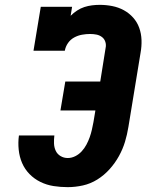

<svg xmlns="http://www.w3.org/2000/svg" viewBox="-20 -763 640 791"><path d="M259 8Q229 8 200.5 3.5Q172 -1 146.5 -13.5Q121 -26 101.5 -46Q82 -66 71 -91.5Q60 -117 57 -146.5Q54 -176 58 -205H204Q202 -189 202.5 -172.5Q203 -156 209.5 -142Q216 -128 229.5 -120Q243 -112 259 -112Q275 -112 290 -119.5Q305 -127 316.5 -139.5Q328 -152 336 -167Q344 -182 349.5 -197.5Q355 -213 358.5 -228.5Q362 -244 365 -260L373 -308H229L249 -427H393L415 -565Q418 -578 414 -590.5Q410 -603 400 -610.5Q390 -618 377.5 -620.5Q365 -623 351 -623Q335 -623 318 -620Q301 -617 285.5 -608.5Q270 -600 260 -585.5Q250 -571 247 -554H118L148 -735H277L271 -698Q283 -710 297.5 -719.5Q312 -729 327.5 -734Q343 -739 359 -741Q375 -743 391 -743Q417 -743 442.5 -738Q468 -733 490 -721Q512 -709 528.5 -690.5Q545 -672 553.5 -648.5Q562 -625 563 -598.5Q564 -572 559 -545L509 -240Q504 -209 495 -179Q486 -149 470 -120Q454 -91 431.5 -66Q409 -41 381 -23.5Q353 -6 321.5 1Q290 8 259 8Z"/></svg>

Font: Iosevka Slab HvExObl
Style: Regular
Weight: 900
Width: 7
Italic angle: -9°
Monospace: yes
Designer: Belleve Invis
Foundry: Belleve Invis
Version: Version 11.1.1; ttfautohint (v1.8.3)